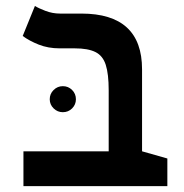

<svg xmlns="http://www.w3.org/2000/svg" viewBox="-20 -632 626 652"><path d="M548.3 -93.8V0H59.6V-118.2H349.1V-325.2Q349.1 -380.9 339.1 -411.9Q329.1 -442.9 304 -455.3Q278.8 -467.8 233.9 -467.8H182.6Q143.6 -467.8 111.6 -480.5Q79.6 -493.2 57.1 -509.8L98.6 -611.8Q109.9 -604.5 134 -595.2Q158.2 -585.9 183.6 -585.9H256.3Q462.4 -585.9 462.4 -396.5V-118.2ZM193.4 -251Q175.3 -251 162.1 -263.9Q148.9 -276.9 148.9 -294.9Q148.9 -313.5 162.1 -326.4Q175.3 -339.4 193.4 -339.4Q211.9 -339.4 224.9 -326.4Q237.8 -313.5 237.8 -294.9Q237.8 -276.9 224.9 -263.9Q211.9 -251 193.4 -251Z"/></svg>

Font: Cascadia Code SemiBold
Style: Regular
Weight: 600
Monospace: yes
Designer: Aaron Bell
Foundry: Saja Typeworks
Version: Version 2404.023; ttfautohint (v1.8.4)